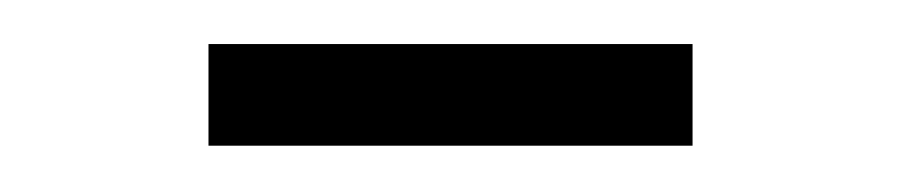

<svg xmlns="http://www.w3.org/2000/svg" viewBox="-20 -542 399 85"><path d="M72.3 -477.5V-522.5H286.6V-477.5Z"/></svg>

Font: Now
Style: Regular
Weight: 400
Designer: Alfredo Marco Pradil
Foundry: Alfredo Marco Pradil
Version: Version 1.200;hotconv 1.0.109;makeotfexe 2.5.65596